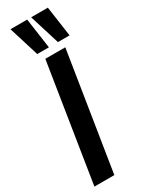

<svg xmlns="http://www.w3.org/2000/svg" viewBox="-255 -958 759 994"><g transform="rotate(-30 124.0 -461.5)"><path d="M-15.7 0 95 -700H214.4L103.4 0ZM71.2 -742.3 15.3 -922.8H115.1L140.8 -742.3ZM194.8 -742.3 138.9 -922.8H238.7L264.4 -742.3Z"/></g></svg>

Font: Georama
Style: Italic
Weight: 400
Width: 2
Italic angle: -9°
Designer: Jean-Baptiste Levee
Foundry: Production Type
Version: Version 1.000